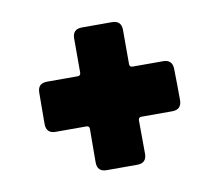

<svg xmlns="http://www.w3.org/2000/svg" viewBox="-52 -493 578 501"><g transform="rotate(-10 236.5 -243.0)"><path d="M54.2 -200.7Q54.2 -221.2 54.4 -241.9Q54.7 -262.7 54.7 -283.2Q54.7 -308.1 79.6 -308.1H160.6Q168.9 -308.1 168.9 -316.4V-406.7Q168.9 -431.6 193.8 -431.6H273.4Q298.3 -431.6 298.3 -406.7V-316.4Q298.3 -308.1 306.2 -308.1H387.2Q411.6 -308.1 412.1 -283.2Q412.6 -262.7 412.8 -241.9Q413.1 -221.2 413.1 -200.7Q413.1 -175.3 387.7 -175.3H306.6Q298.3 -175.3 298.3 -167L298.8 -78.6Q298.8 -53.7 273.9 -53.7H192.9Q168 -53.7 168 -78.6Q168 -100.6 168.2 -122.8Q168.5 -145 168.5 -167Q168.5 -175.3 160.6 -175.3H79.1Q54.2 -175.3 54.2 -200.7Z"/></g></svg>

Font: Belanosima SemiBold
Style: Regular
Weight: 600
Designer: The DocRepair Project, Santiago Orozco
Foundry: Google
Version: Version 2.000